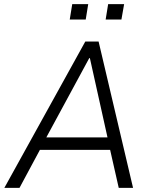

<svg xmlns="http://www.w3.org/2000/svg" viewBox="-20 -905 742 925"><path d="M1 0 391 -705H455L621 0H552L506 -203L538 -183H146L183 -203L74 0ZM410 -625 195 -228 178 -243H526L501 -229L413 -625ZM489 -811 501 -885H578L565 -811ZM316 -811 328 -885H405L393 -811Z"/></svg>

Font: Nunito Sans 7pt SemiCondensed Light
Style: Italic
Weight: 300
Width: 4
Italic angle: -9°
Designer: Vernon Adams
Foundry: Vernon Adams
Version: Version 3.101;gftools[0.9.27]